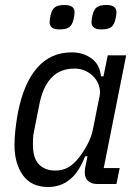

<svg xmlns="http://www.w3.org/2000/svg" viewBox="-20 -738 563 770"><path d="M371 0Q347 0 333.5 -12Q320 -24 320 -47Q320 -55 321 -62Q322 -69 324 -77L331 -111H321Q275 12 173 12Q106 12 72 -35Q38 -82 38 -158Q38 -185 42 -220Q46 -255 52 -287Q75 -404 129 -466Q183 -528 268 -528Q313 -528 346.5 -504Q380 -480 385 -432H395L412 -516H486L396 -64H460L447 0ZM202 -54Q231 -54 253 -66.5Q275 -79 295 -104Q315 -129 331 -159.5Q347 -190 352 -216L380 -356Q383 -373 377.5 -392Q372 -411 359 -426.5Q346 -442 325.5 -452.5Q305 -463 279 -463Q222 -463 187.5 -427.5Q153 -392 139 -325L116 -209Q113 -195 112.5 -182Q112 -169 112 -159Q112 -104 136 -79Q160 -54 202 -54ZM219 -620Q179 -620 179 -649Q179 -660 183 -677Q188 -700 200.5 -709Q213 -718 239 -718Q279 -718 279 -689Q279 -678 275 -661Q270 -638 257.5 -629Q245 -620 219 -620ZM387 -620Q347 -620 347 -649Q347 -660 351 -677Q356 -700 368.5 -709Q381 -718 407 -718Q447 -718 447 -689Q447 -678 443 -661Q438 -638 425.5 -629Q413 -620 387 -620Z"/></svg>

Font: IBM Plex Sans Condensed
Style: Italic
Weight: 400
Width: 3
Italic angle: -11°
Designer: Mike Abbink, Paul van der Laan, Pieter van Rosmalen
Foundry: Bold Monday
Version: Version 1.3